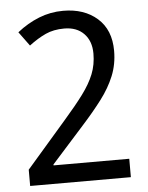

<svg xmlns="http://www.w3.org/2000/svg" viewBox="-52 -768 625 811"><g transform="rotate(-5 260.0 -362.5)"><path d="M43 0V-69L213 -265Q262 -321 294 -364Q326 -407 342 -447Q358 -487 358 -534Q358 -587 327.5 -618.5Q297 -650 244 -650Q199 -650 165 -634.5Q131 -619 94 -591L50 -651Q94 -686 143 -705.5Q192 -725 246 -725Q335 -725 390.5 -676Q446 -627 446 -538Q446 -481 426 -432Q406 -383 370 -335.5Q334 -288 287 -236L149 -82V-78H470V0Z"/></g></svg>

Font: Noto Sans Tamil SemiCondensed
Style: Regular
Weight: 400
Width: 4
Designer: Jelle Bosma - Monotype Design Team
Foundry: Monotype Imaging Inc.
Version: Version 2.004; ttfautohint (v1.8.4.7-5d5b)